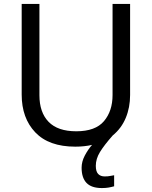

<svg xmlns="http://www.w3.org/2000/svg" viewBox="-20 -734 771 974"><path d="M466 107Q466 136 478 148.5Q490 161 511 161Q528 161 539.5 158.5Q551 156 559 155V211Q545 215 530.5 217.5Q516 220 497 220Q444 220 419 194Q394 168 394 117Q394 86 410 55.5Q426 25 447 1Q408 10 362 10Q228 10 159 -62.5Q90 -135 90 -254V-714H180V-251Q180 -164 226.5 -116Q273 -68 367 -68Q464 -68 507.5 -119.5Q551 -171 551 -252V-714H640V-252Q640 -189 618 -136Q596 -83 552 -47Q508 3 487 37.5Q466 72 466 107Z"/></svg>

Font: Apis
Style: Regular
Weight: 400
Designer: Monotype Design Team
Foundry: Monotype Imaging Inc.
Version: Version 2.000; build 0001